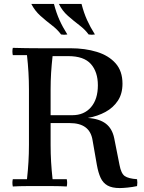

<svg xmlns="http://www.w3.org/2000/svg" viewBox="-20 -945 733 975"><path d="M676 -35Q679 -18 676 0Q653 5 628 7.5Q603 10 588 10Q549 10 526 -3Q503 -16 491 -42Q479 -68 472 -107L450 -233Q443 -277 414 -298.5Q385 -320 334 -320H182V-360H347Q407 -360 442 -400.5Q477 -441 477 -512Q477 -580 441.5 -620Q406 -660 327 -660H247Q242 -615 239.5 -575Q237 -535 237 -490V-210Q237 -165 239.5 -122.5Q242 -80 247 -35H319Q323 -17 319 2Q285 0 251 0Q217 0 182 0Q148 0 114 0Q80 0 45 2Q41 -17 45 -35H117Q122 -80 124.5 -122.5Q127 -165 127 -210V-490Q127 -535 124.5 -577.5Q122 -620 117 -665H45Q41 -684 45 -702Q80 -701 114 -700.5Q148 -700 182 -700H337Q412 -700 472 -681.5Q532 -663 567 -623.5Q602 -584 602 -520Q602 -469 578.5 -433.5Q555 -398 515.5 -376.5Q476 -355 426 -346Q485 -342 517.5 -317Q550 -292 560 -243L587 -107Q595 -64 613.5 -51Q632 -38 676 -35ZM279 -925H394Q406 -879 422 -843.5Q438 -808 462 -770Q446 -767 430 -770Q412 -795 383 -817Q354 -839 325 -864.5Q296 -890 279 -925ZM139 -925H254Q266 -879 282 -843.5Q298 -808 322 -770Q306 -767 290 -770Q272 -795 243 -817Q214 -839 185.5 -864.5Q157 -890 139 -925Z"/></svg>

Font: Poltawski Nowy
Style: Regular
Weight: 400
Designer: Adam Pótawski, Mateusz Machalski, Borys Kosmynka, Ania Wieluska
Foundry: Capitalics.wtf
Version: Version 1.001;gftools[0.9.25]